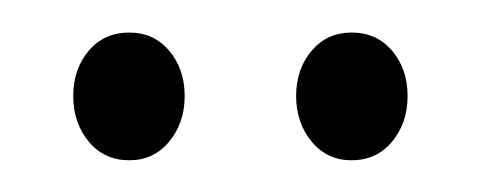

<svg xmlns="http://www.w3.org/2000/svg" viewBox="-20 -580 294 118"><path d="M59.5 -481.5Q44 -481.5 34.5 -493Q25 -504.5 25 -521Q25 -537.5 34.5 -548.8Q44 -560 59.5 -560Q74.5 -560 84 -548.8Q93.5 -537.5 93.5 -521Q93.5 -504.5 84 -493Q74.5 -481.5 59.5 -481.5ZM196 -481.5Q181 -481.5 171.5 -493Q162 -504.5 162 -521Q162 -537.5 171.5 -548.8Q181 -560 196 -560Q211.5 -560 221 -548.8Q230.5 -537.5 230.5 -521Q230.5 -504.5 221 -493Q211.5 -481.5 196 -481.5Z"/></svg>

Font: Fraunces 120pt Light
Style: Regular
Weight: 300
Version: Version 1.000;[b76b70a41]